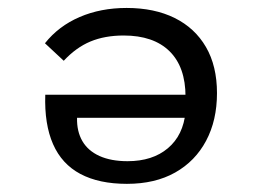

<svg xmlns="http://www.w3.org/2000/svg" viewBox="-20 -444 641 478"><path d="M295.2 -424.2Q364.5 -424.2 414.9 -399.2Q465.3 -374.2 492.7 -327Q520.2 -279.8 520.2 -212.1Q520.2 -144.4 493.1 -93.5Q466.1 -42.7 416.1 -14.5Q366.1 13.7 296 13.7Q226.6 13.7 180.2 -10.9Q133.9 -35.5 112.1 -85.1Q90.3 -134.7 92.7 -208.1H475.8L476.6 -150.8H171.8Q171 -116.9 185.1 -92.7Q199.2 -68.5 227.8 -55.6Q256.5 -42.7 297.6 -42.7Q359.7 -42.7 398 -75Q436.3 -107.3 441.9 -165.3L439.5 -167.7Q441.1 -174.2 441.5 -183.5Q441.9 -192.7 441.9 -203.2Q441.9 -277.4 402 -316.5Q362.1 -355.6 287.9 -355.6Q241.1 -355.6 205.2 -340.7Q169.4 -325.8 138.7 -292.7L91.9 -336.3Q125.8 -379 178.2 -401.6Q230.6 -424.2 295.2 -424.2Z"/></svg>

Font: Playfair 5pt SemiExpanded Light
Style: Regular
Weight: 300
Width: 6
Designer: Claus Eggers Sørensen
Foundry: Claus Eggers Sørensen
Version: Version 2.203